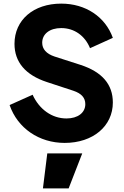

<svg xmlns="http://www.w3.org/2000/svg" viewBox="-20 -777 687 1060"><path d="M337 12C494 12 603 -81 603 -211C603 -311 544 -380 424 -419L281 -465C236 -480 213 -506 213 -541C213 -590 255 -622 318 -622C390 -622 449 -580 477 -511L603 -568C561 -685 452 -757 318 -757C165 -757 60 -667 60 -535C60 -435 120 -363 239 -324L385 -276C430 -261 451 -237 451 -202C451 -155 410 -123 347 -123C267 -123 197 -173 160 -254L33 -197C77 -69 196 12 337 12ZM359 263 434 70H241L217 263Z"/></svg>

Font: Plus Jakarta Sans ExtraBold
Style: Regular
Weight: 800
Designer: Gumpita Rahayu
Foundry: Tokotype
Version: Version 2.071;gftools[0.9.30]